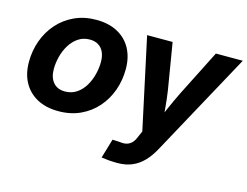

<svg xmlns="http://www.w3.org/2000/svg" viewBox="-101 -704 1387 1076"><g transform="rotate(15 593.0 -166.5)"><path d="M259.8 11.2Q188 11.2 136.5 -16.6Q85 -44.4 57.4 -94.7Q29.8 -145 29.8 -212.9Q29.8 -278.3 51 -337.2Q72.3 -396 112.5 -441.4Q152.8 -486.8 209.2 -512.7Q265.6 -538.6 335 -538.6Q407.2 -538.6 458.7 -510.7Q510.3 -482.9 537.6 -432.4Q564.9 -381.8 564.9 -314Q564.9 -249.5 544.2 -190.9Q523.4 -132.3 483.4 -86.7Q443.4 -41 387 -14.9Q330.6 11.2 259.8 11.2ZM266.6 -105Q305.2 -105 334.2 -124.5Q363.3 -144 382.3 -175.8Q401.4 -207.5 410.6 -244.6Q419.9 -281.7 419.9 -316.4Q419.9 -349.6 409.2 -373.3Q398.4 -397 377.9 -409.7Q357.4 -422.4 328.1 -422.4Q290 -422.4 261.2 -402.8Q232.4 -383.3 213.1 -351.8Q193.8 -320.3 184.3 -283.2Q174.8 -246.1 174.8 -210.4Q174.8 -161.6 199 -133.3Q223.1 -105 266.6 -105ZM562 199.2 595.2 86.9 639.2 88.9Q661.6 92.3 678.5 87.6Q695.3 83 708 69.8Q720.7 56.6 729.5 33.7L744.6 -0.5L630.9 -529.3H778.8L823.2 -261.7Q830.6 -212.9 834.7 -163.6Q838.9 -114.3 843.8 -63H805.7Q827.1 -114.3 848.9 -163.6Q870.6 -212.9 894.5 -261.7L1029.8 -529.3H1186L857.4 72.8Q834 115.7 804.9 145.5Q775.9 175.3 739 190.7Q702.1 206.1 655.8 206.1Q630.4 206.1 605.7 204.1Q581.1 202.1 562 199.2Z"/></g></svg>

Font: Inter 24pt
Style: Bold Italic
Weight: 700
Italic angle: -9.3988°
Version: Version 4.001;git-66647c0bb